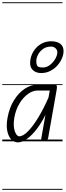

<svg xmlns="http://www.w3.org/2000/svg" viewBox="-25 -1250 582 1698"><path d="M133.5 9Q99.5 9 74.2 -17.2Q49 -43.5 39.2 -92.2Q29.5 -141 41.5 -208Q58 -298.5 99 -364Q140 -429.5 193.8 -465Q247.5 -500.5 302 -500.5H462.5Q475 -500.5 477.5 -489.2Q480 -478 476.5 -458.5L400.5 -28Q399.5 -23 393.8 -11.5Q388 0 364 0Q345 0 341.8 -9Q338.5 -18 340 -25.5L377 -235Q343.5 -166 301.5 -110.8Q259.5 -55.5 216 -23.2Q172.5 9 133.5 9ZM102 -211Q89.5 -136.5 105.5 -90.5Q121.5 -44.5 145.5 -44.5Q179.5 -44.5 223.8 -90Q268 -135.5 315 -213.2Q362 -291 404 -387.5L415 -449.5H307Q266 -449.5 223.8 -420Q181.5 -390.5 148.5 -337Q115.5 -283.5 102 -211ZM133.5 9Q99.5 9 74.2 -17.2Q49 -43.5 39.2 -92.2Q29.5 -141 41.5 -208Q58 -298.5 99 -364Q140 -429.5 193.8 -465Q247.5 -500.5 302 -500.5H462.5Q475 -500.5 477.5 -489.2Q480 -478 476.5 -458.5L400.5 -28Q399.5 -23 393.8 -11.5Q388 0 364 0Q345 0 341.8 -9Q338.5 -18 340 -25.5L377 -235Q343.5 -166 301.5 -110.8Q259.5 -55.5 216 -23.2Q172.5 9 133.5 9ZM102 -211Q89.5 -136.5 105.5 -90.5Q121.5 -44.5 145.5 -44.5Q179.5 -44.5 223.8 -90Q268 -135.5 315 -213.2Q362 -291 404 -387.5L415 -449.5H307Q266 -449.5 223.8 -420Q181.5 -390.5 148.5 -337Q115.5 -283.5 102 -211ZM338.5 -604Q312 -604 289.8 -614Q267.5 -624 254.5 -643.8Q241.5 -663.5 241.5 -692Q241.5 -727.5 254.5 -761.8Q267.5 -796 292 -823.8Q316.5 -851.5 351 -868.2Q385.5 -885 428 -885Q479 -885 508 -863Q537 -841 537 -798Q537 -768 523 -734.5Q509 -701 482.8 -671.2Q456.5 -641.5 420 -622.8Q383.5 -604 338.5 -604ZM354 -653Q388 -653 417 -675.8Q446 -698.5 464 -730Q482 -761.5 482 -787Q482 -808.5 466 -823.2Q450 -838 428 -838Q384.5 -838 355.2 -816.8Q326 -795.5 311 -765.8Q296 -736 296 -710.5Q296 -688.5 300.5 -676Q305 -663.5 317.5 -658.2Q330 -653 354 -653ZM-5 420.5H528V428.5H-5ZM-5 -16H528V0H-5ZM-5 -505.5H528V-497.5H-5ZM-5 -1230H528V-1222H-5Z"/></svg>

Font: Edu VIC WA NT Pre Guide
Style: Regular
Weight: 400
Designer: Tina and Corey Anderson, Eben Sorkin, Mirko Velimirovic
Foundry: Google for Education
Version: Version 1.000